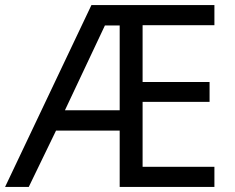

<svg xmlns="http://www.w3.org/2000/svg" viewBox="-21 -734 922 754"><path d="M821 0H449V-221H199L92 0H-1L338 -714H821V-635H539V-412H802V-334H539V-79H821ZM234 -301H449V-634H391Z"/></svg>

Font: Noto Sans Tai Le
Style: Regular
Weight: 400
Designer: Monotype Design Team
Foundry: Monotype Imaging Inc.
Version: Version 2.002; ttfautohint (v1.8.4.7-5d5b)